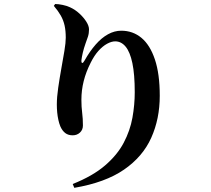

<svg xmlns="http://www.w3.org/2000/svg" viewBox="-20 -845 1040 948"><path d="M245.8 -816 252.3 -825.2Q269.3 -825 289.5 -820.7Q309.8 -816.5 325.4 -809.2Q350.9 -797.7 372 -778.2Q393.1 -758.8 406.3 -737.8Q419.5 -716.9 419.5 -699.8Q419.5 -680.3 414.2 -664Q408.9 -647.8 402.4 -630.5Q393.9 -606.5 388.9 -585.2Q383.9 -563.8 382.1 -548.5Q381.2 -534.7 385.9 -534.1Q390.5 -533.4 397.3 -545.8Q423.7 -592.4 452.6 -625.3Q481.5 -658.3 513.3 -675.8Q545.1 -693.4 578.6 -693.4Q635.9 -693.4 678.4 -658.1Q720.9 -622.8 744.8 -551.5Q768.8 -480.2 768.8 -371.9Q768.8 -258.3 726.8 -164.8Q684.9 -71.3 592.2 -7.4Q499.5 56.5 346.9 82.4L339 63.5Q438 24.1 498.5 -27.9Q559.1 -79.9 590.7 -139.9Q622.4 -200 633.9 -263.9Q645.3 -327.8 645.3 -389.5Q645.3 -478 633.6 -533.4Q621.9 -588.7 600.2 -614.8Q578.6 -640.8 548.9 -640.8Q530.4 -640.8 508.6 -628.9Q486.8 -616.9 466.1 -593.9Q445.4 -570.8 428.2 -536.3Q404.6 -490.1 393.3 -444.8Q381.9 -399.5 381.9 -352.3Q381.9 -317 385.7 -288.2Q389.4 -259.4 389.4 -225.5Q389.4 -204 374.8 -190.5Q360.1 -176.9 339 -176.9Q316.9 -176.9 302.4 -187.9Q287.9 -198.9 278.2 -220.4Q272 -235.3 268.2 -252.9Q264.3 -270.5 262.4 -290Q260.6 -309.6 260.6 -329.1Q260.6 -365.2 267.4 -411.8Q274.1 -458.4 282.7 -506Q291.2 -553.6 298 -594Q304.7 -634.5 304.7 -659Q304.7 -692.5 299 -718.7Q293.3 -744.9 280.1 -768.2Q266.8 -791.5 245.8 -816Z"/></svg>

Font: Source Han Serif JP VF
Style: Regular
Weight: 250
Designer: Ryoko NISHIZUKA 西塚涼子 (kana & ideographs); Frank Grießhammer (Latin, Greek & Cyrillic); Wenlong ZHANG 张文龙 (bopomofo); San
Foundry: Adobe
Version: Version 2.001;hotconv 1.1.0;makeotfexe 2.6.0